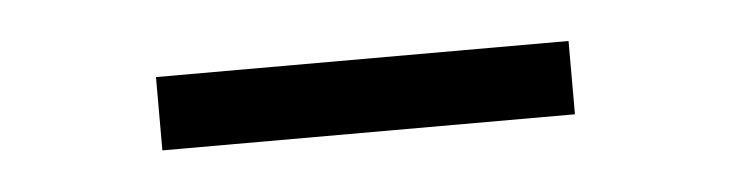

<svg xmlns="http://www.w3.org/2000/svg" viewBox="-23 -349 522 137"><g transform="rotate(-5 238.0 -281.0)"><path d="M90 -254.5V-307H385.5V-254.5Z"/></g></svg>

Font: Encode Sans Expanded Light
Style: Regular
Weight: 300
Width: 7
Designer: Multiple Designers
Foundry: Impallari Type
Version: Version 3.000; ttfautohint (v1.8.3) -l 8 -r 50 -G 200 -x 14 